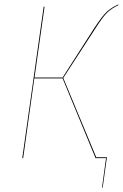

<svg xmlns="http://www.w3.org/2000/svg" viewBox="-20 -710 552 862"><path d="M408 -582 264 -360 412 -4H460L441 132H438L456 0H409L261 -358H134L84 0H80L176 -680H180L135 -362H261L404 -585Q440 -640 461 -658.5Q482 -677 511 -690L512 -687Q484 -674 463.5 -655.5Q443 -637 408 -582Z"/></svg>

Font: Fira Sans Condensed Four
Style: Italic
Weight: 100
Width: 3
Italic angle: -8°
Designer: bBox Type GmbH & Carrois Corporate GbR & Edenspiekermann AG
Foundry: bBox Type GmbH & Carrois Corporate GbR & Edenspiekermann AG
Version: Version 4.301